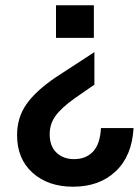

<svg xmlns="http://www.w3.org/2000/svg" viewBox="-20 -520 530 730"><path d="M336.9 -500V-376H192.9V-500ZM44.9 -5.9Q44.9 -72.8 80.3 -123.5Q115.7 -174.3 191.9 -226.1L338.9 -321.8V-198.2L262.2 -145Q211.4 -108.4 190.2 -78.1Q168.9 -47.9 168.9 -9.8Q168.9 35.6 194.6 60.3Q220.2 85 262.2 85Q306.6 85 333.7 56.4Q360.8 27.8 363.8 -33.2H487.8Q481.9 72.8 419.9 131.3Q357.9 189.9 257.8 189.9Q163.1 189.9 104 137Q44.9 84 44.9 -5.9Z"/></svg>

Font: TASA Orbiter Text SemiBold
Style: Regular
Weight: 600
Designer: Weizhong Zhang
Version: Version 1.000;Glyphs 3.1.2 (3151)